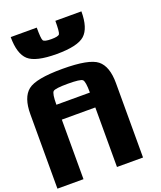

<svg xmlns="http://www.w3.org/2000/svg" viewBox="-214 -1382 1272 1515"><g transform="rotate(-20 422.0 -625.0)"><path d="M500 -625Q500 -718.8 482.4 -734.4Q464.8 -750 359.4 -750Q253.9 -750 236.3 -734.4Q218.8 -718.8 218.8 -625ZM0 -625Q0 -765.6 68.4 -820.3Q136.7 -875 359.4 -875Q582 -875 650.4 -820.3Q718.8 -765.6 718.8 -625V0H500V-500H218.8V0H0ZM62.5 -1250H281.2Q281.2 -1156.2 291 -1140.6Q300.8 -1125 359.4 -1125Q418 -1125 427.7 -1140.6Q437.5 -1156.2 437.5 -1250H656.2Q656.2 -1109.4 595.7 -1054.7Q535.2 -1000 359.4 -1000Q183.6 -1000 123 -1054.7Q62.5 -1109.4 62.5 -1250Z"/></g></svg>

Font: CraftyPE
Style: Regular
Weight: 400
Designer: Erek Butcher
Foundry: Haunted Coop
Version: Version 0.018;April 4, 2024;FontCreator 15.0.0.2962 64-bit